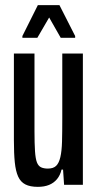

<svg xmlns="http://www.w3.org/2000/svg" viewBox="-20 -718 380 746"><path d="M127 8Q97 8 78.5 -1.5Q60 -11 50.5 -32Q41 -53 37.5 -87Q34 -121 34 -173V-510H114V-209Q114 -160 116 -130.5Q118 -101 123.5 -87Q129 -73 139.5 -68Q150 -63 166 -63Q187 -63 198 -73.5Q209 -84 214.5 -107.5Q220 -131 221 -168Q222 -205 222 -258V-510H302V0H229L225 -59H219Q214 -37 201.5 -22Q189 -7 170.5 0.5Q152 8 127 8ZM67 -571V-578L127 -698H211L272 -578V-571H216L171 -650L125 -571Z"/></svg>

Font: Saira UltraCondensed SemiBold
Style: Regular
Weight: 600
Width: 1
Designer: Hector Gatti with collaboration of the Omnibus-Type team
Foundry: Omnibus-Type
Version: Version 1.101